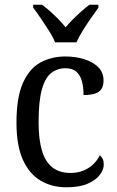

<svg xmlns="http://www.w3.org/2000/svg" viewBox="-20 -786 497 816"><path d="M262 10Q201 10 153 -18Q105 -46 77.5 -106.5Q50 -167 50 -265Q50 -372 77.5 -433.5Q105 -495 152 -520.5Q199 -546 258 -546Q301 -546 338 -534.5Q375 -523 397.5 -500.5Q420 -478 420 -444Q420 -421 411 -407.5Q402 -394 383 -388Q364 -382 335 -382Q335 -414 328.5 -439.5Q322 -465 305.5 -480.5Q289 -496 258 -496Q224 -496 198 -476Q172 -456 158 -406Q144 -356 144 -266Q144 -195 158 -147Q172 -99 202 -75Q232 -51 280 -51Q310 -51 334.5 -61Q359 -71 376.5 -88Q394 -105 404 -126Q412 -120 416.5 -110.5Q421 -101 421 -87Q421 -65 404 -42.5Q387 -20 352 -5Q317 10 262 10ZM214 -606Q205 -629 188 -655.5Q171 -682 153.5 -708Q136 -734 121 -753V-766H159Q176 -753 194 -737Q212 -721 228.5 -704Q245 -687 259 -670Q273 -687 290 -704Q307 -721 325 -737Q343 -753 360 -766H398V-753Q384 -734 366 -708Q348 -682 331.5 -655.5Q315 -629 305 -606Z"/></svg>

Font: Noto Serif Khmer SemiCondensed
Style: Regular
Weight: 400
Width: 4
Designer: Danh Hong and the Monotype Design Team
Foundry: Monotype Imaging Inc.
Version: Version 2.004